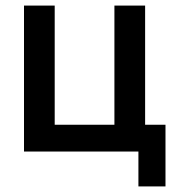

<svg xmlns="http://www.w3.org/2000/svg" viewBox="-20 -543 640 688"><path d="M476 125V0H66V-523H176V-96H390V-523H500V-96H573V125Z"/></svg>

Font: Raleway SemiBold
Style: Regular
Weight: 600
Designer: Matt McInerney, Pablo Impallari, Rodrigo Fuenzalida
Foundry: Matt McInerney, Pablo Impallari, Rodrigo Fuenzalida
Version: Version 4.026